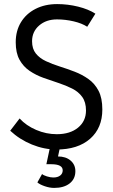

<svg xmlns="http://www.w3.org/2000/svg" viewBox="-20 -716 551 940"><path d="M257 16Q196 16 136 -8.5Q76 -33 30 -76L76 -136Q108 -101 157 -80Q206 -59 258 -59Q323 -59 362 -91Q401 -123 401 -175Q401 -216 382.5 -241.5Q364 -267 333 -282.5Q302 -298 265.5 -310Q229 -322 192.5 -335Q156 -348 125 -369Q94 -390 75.5 -423.5Q57 -457 57 -509Q57 -565 82.5 -607Q108 -649 154 -672.5Q200 -696 260 -696Q312 -696 362.5 -683.5Q413 -671 447 -649L407 -585Q381 -602 340.5 -611.5Q300 -621 259 -621Q206 -621 171.5 -591Q137 -561 137 -514Q137 -477 155.5 -454Q174 -431 205 -416.5Q236 -402 272.5 -390.5Q309 -379 345.5 -365Q382 -351 413 -329Q444 -307 462.5 -271.5Q481 -236 481 -180Q481 -89 421 -36.5Q361 16 257 16ZM245 204Q223 204 198.5 195.5Q174 187 163 177L186 136Q192 142 209.5 147.5Q227 153 241 153Q262 153 274.5 143.5Q287 134 287 118Q287 88 231 88H207L231 -24H280L264 50Q302 50 325.5 70Q349 90 349 122Q349 160 321 182Q293 204 245 204Z"/></svg>

Font: Imprima
Style: Regular
Weight: 400
Designer: Eduardo Tunni
Foundry: Eduardo Tunni
Version: Version 1.002; ttfautohint (v1.8.4.7-5d5b);gftools[0.9.23]